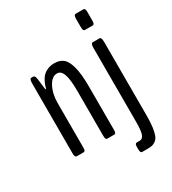

<svg xmlns="http://www.w3.org/2000/svg" viewBox="-198 -777 932 1039"><g transform="rotate(-30 267.5 -257.0)"><path d="M441.9 -569.8Q435.5 -569.8 432.6 -575Q429.7 -580.1 429.7 -594.7V-645.5Q429.7 -670.9 441.9 -670.9H489.7Q495.6 -670.9 498.5 -665.5Q501.5 -660.2 501.5 -645.5V-594.7Q501.5 -580.1 498.5 -575Q495.6 -569.8 489.7 -569.8ZM379.4 156.7Q368.2 156.7 368.2 133.8V118.2Q368.2 97.7 379.4 97.7H398.4Q416.5 97.7 424.6 75.7Q432.6 53.7 432.6 -0.5V-461.9Q432.6 -491.2 444.3 -491.2H486.8Q499 -491.2 499 -461.9V0Q499 42 494.9 71Q490.7 100.1 484.1 116.7Q477.5 133.3 465.6 142.6Q453.6 151.9 442.4 154.3Q431.2 156.7 413.6 156.7ZM61.5 0Q49.3 0 49.3 -24.4V-460.9Q49.3 -491.2 61 -491.2H70.3Q77.1 -491.2 80.8 -486.8Q84.5 -482.4 86.9 -467.3L94.7 -403.3Q96.2 -397.9 98.1 -397.9Q100.1 -397.9 101.1 -403.3Q108.9 -432.1 121.3 -451.7Q133.8 -471.2 148.7 -480.5Q163.6 -489.7 177 -493.4Q190.4 -497.1 206.5 -497.1Q240.2 -497.1 261.5 -480.2Q282.7 -463.4 294.9 -417.7Q307.1 -372.1 307.1 -294.4V-24.4Q307.1 -9.8 304.2 -4.9Q301.3 0 295.4 0H252.4Q246.6 0 243.7 -4.9Q240.7 -9.8 240.7 -24.4V-304.7Q240.7 -376 229 -408.9Q217.3 -441.9 192.4 -441.9Q159.7 -441.9 137.7 -400.1Q115.7 -358.4 115.7 -299.3V-24.4Q115.7 -9.8 112.8 -4.9Q109.9 0 104 0Z"/></g></svg>

Font: BenchNine
Style: Regular
Weight: 400
Designer: Vernon Adams
Foundry: Vernon Adams
Version: Version 1 ; ttfautohint (v0.92.18-e454-dirty) -l 8 -r 50 -G 